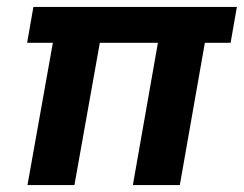

<svg xmlns="http://www.w3.org/2000/svg" viewBox="-20 -532 701 552"><path d="M59 0 132 -409H58L76 -512H661L643 -409H569L497 0H362L434 -409H267L194 0Z"/></svg>

Font: DM Sans 12pt
Style: Bold Italic
Weight: 700
Italic angle: -10°
Version: Version 4.004;gftools[0.9.30]